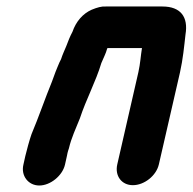

<svg xmlns="http://www.w3.org/2000/svg" viewBox="-20 -514 593 591"><path d="M180 -7 186 -34C187 -39 188 -46 192 -57C200 -91 213 -117 226 -150C245 -208 275 -263 292 -320C298 -335 306 -349 310 -365C311 -365 311 -365 311 -366H417C413 -342 412 -319 406 -292L341 -8C333 27 354 56 389 56C424 56 461 27 469 -8L534 -291C543 -331 547 -372 551 -408C560 -462 536 -494 480 -494H306C293 -495 279 -491 262 -484C235 -472 214 -448 203 -416C195 -401 190 -388 184 -372C179 -360 172 -345 168 -332L163 -322C159 -314 156 -304 151 -293L140 -263C119 -212 99 -153 77 -101C71 -84 62 -51 58 -34L52 -7C44 27 67 57 101 57C135 57 172 27 180 -7Z"/></svg>

Font: Electronic
Style: SuThkIt
Weight: 900
Version: Version 1.011